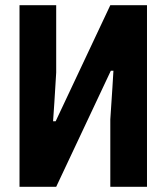

<svg xmlns="http://www.w3.org/2000/svg" viewBox="-20 -718 640 738"><path d="M55 0V-698H196V-439L189 -325L184 -252H194L404 -698H545V0H404V-259L412 -380L416 -446H406L405 -444L196 0Z"/></svg>

Font: Lilex Nerd Font
Style: Bold
Weight: 700
Designer: Mike Abbink, Paul van der Laan, Pieter van Rosmalen, Mikhael Khrustik
Foundry: Mikhael Khrustik
Version: Version 2.400; ttfautohint (v1.8.4.7-5d5b);Nerd Fonts 3.3.0